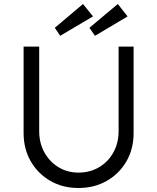

<svg xmlns="http://www.w3.org/2000/svg" viewBox="-20 -933 787 960"><path d="M372 7Q293 7 231 -29Q169 -65 133.5 -127Q98 -189 98 -268V-700H176V-277Q176 -218 202 -171Q228 -124 272.5 -97Q317 -70 372 -70Q430 -70 475.5 -97Q521 -124 547 -171Q573 -218 573 -277V-700H648V-268Q648 -189 612.5 -127Q577 -65 514.5 -29Q452 7 372 7ZM281 -754 254 -794 395 -913 445 -851ZM455 -754 427 -794 569 -913 618 -851Z"/></svg>

Font: Lexend Deca Light
Style: Regular
Weight: 300
Designer: Bonnie Shaver-Troup, Thomas Jockin
Foundry: Lexend
Version: Version 1.008; ttfautohint (v1.8.4.7-5d5b)